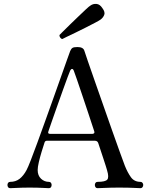

<svg xmlns="http://www.w3.org/2000/svg" viewBox="-20 -984 796 1004"><path d="M33 0Q26 0 22.5 -5Q19 -10 19 -17Q19 -23 22.5 -28Q26 -33 33 -33Q62 -33 82.5 -49Q103 -65 119 -95Q126 -108 140.5 -145Q155 -182 174.5 -235.5Q194 -289 216 -350Q238 -411 259.5 -471.5Q281 -532 299.5 -584Q318 -636 330.5 -671.5Q343 -707 347 -717Q352 -729 359 -733.5Q366 -738 385 -738Q415 -738 421 -719Q425 -706 439.5 -664Q454 -622 475 -562Q496 -502 519.5 -435Q543 -368 565.5 -304Q588 -240 606 -190.5Q624 -141 633 -117Q647 -82 664.5 -57.5Q682 -33 715 -33Q721 -33 725 -28Q729 -23 729 -17Q729 -10 725 -5Q721 0 715 0Q705 0 679.5 -1.5Q654 -3 602 -3Q559 -3 530 -1.5Q501 0 490 0Q483 0 479.5 -5Q476 -10 476 -17Q476 -23 479.5 -28Q483 -33 490 -33Q531 -33 541 -45Q551 -57 540 -93Q539 -96 538 -100Q537 -104 533 -116.5Q529 -129 520 -156.5Q511 -184 494 -235Q490 -248 476 -248H225Q216 -248 213 -239Q206 -218 197.5 -190Q189 -162 183 -136Q177 -110 177 -95Q177 -66 194.5 -49.5Q212 -33 236 -33Q243 -33 246.5 -28Q250 -23 250 -17Q250 -10 246.5 -5Q243 0 236 0Q226 0 202 -1.5Q178 -3 134 -3Q96 -3 69.5 -1.5Q43 0 33 0ZM242 -284H463Q468 -284 471.5 -287Q475 -290 473 -297Q458 -343 441 -394Q424 -445 408.5 -491Q393 -537 381.5 -570.5Q370 -604 366 -614Q362 -624 356.5 -623.5Q351 -623 347 -615Q344 -608 333.5 -580.5Q323 -553 309.5 -514.5Q296 -476 281 -434.5Q266 -393 253.5 -356.5Q241 -320 233 -297Q228 -284 242 -284ZM306 -780Q299 -781 294.5 -788Q290 -795 291 -801Q294 -804 309 -819Q324 -834 345.5 -855Q367 -876 389 -897Q411 -918 428.5 -934.5Q446 -951 453 -955Q467 -965 484.5 -963.5Q502 -962 515 -942Q531 -921 525 -906Q519 -891 505 -881Q498 -876 477 -865Q456 -854 428.5 -840Q401 -826 374 -813Q347 -800 328 -791Q309 -782 306 -780Z"/></svg>

Font: TsukuhouMincho
Style: Regular
Weight: 400
Designer: Iose
Foundry: Typographish
Version: Version 1.001; ttfautohint (v1.8.3)